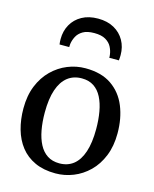

<svg xmlns="http://www.w3.org/2000/svg" viewBox="-125 -926 819 1020"><g transform="rotate(15 284.5 -415.5)"><path d="M26 -279.3Q26 -349.6 48 -403.7Q70.1 -457.8 107.8 -494.8Q145.5 -531.8 192.6 -550.9Q239.8 -570 290.2 -570Q377.9 -570 433.8 -531.6Q489.7 -493.2 516.6 -427.4Q543.4 -361.7 543.4 -279.7Q543.4 -209.2 521.3 -154.8Q499.3 -100.5 461.6 -63.6Q423.9 -26.7 376.7 -7.9Q329.5 11 279.1 11Q213.5 11 165.6 -11.1Q117.7 -33.1 86.8 -72.5Q56 -112 41 -164.9Q26 -217.8 26 -279.3ZM285.3 -45.9Q330.6 -45.9 362.4 -70.9Q394.2 -96 411 -146.3Q427.9 -196.6 427.9 -272Q427.9 -323.5 420.1 -367.5Q412.3 -411.5 395.6 -444.2Q378.9 -476.9 351.7 -495Q324.5 -513.1 285.3 -513.1Q239.8 -513.1 207.6 -488.1Q175.4 -463 158.3 -413Q141.2 -362.9 141.2 -287Q141.2 -235 149.3 -191Q157.4 -147 174.5 -114.4Q191.6 -81.8 219 -63.8Q246.5 -45.9 285.3 -45.9ZM287 -842.2Q338 -842.2 374.9 -821.6Q411.8 -801 431.7 -765.5Q451.6 -730.1 451.6 -685.8Q451.6 -679.3 451.1 -671Q450.6 -662.8 449.9 -656.3H397Q397.1 -659.8 397 -664.5Q396.8 -669.3 395.8 -674.7Q393.1 -695.2 382.7 -715.4Q372.3 -735.6 349.5 -749.1Q326.8 -762.7 287 -762.7Q247.2 -762.7 224.4 -749.1Q201.6 -735.5 191.2 -715.2Q180.8 -695 177.8 -674.6Q177.3 -669.3 177 -664.5Q176.8 -659.8 176.8 -656.3H123.5Q122.3 -662.8 121.9 -671.1Q121.5 -679.4 121.5 -686.1Q121.5 -730.1 141.3 -765.5Q161.1 -801 198.2 -821.6Q235.3 -842.2 287 -842.2Z"/></g></svg>

Font: Merriweather 7pt Light
Style: Regular
Weight: 300
Designer: Eben Sorkin
Foundry: Eben Sorkin
Version: Version 2.200;gftools[0.9.31]